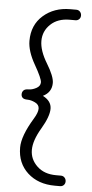

<svg xmlns="http://www.w3.org/2000/svg" viewBox="-55 -697 411 855"><g transform="rotate(5 150.0 -269.5)"><path d="M55 -508Q55 -579 103.5 -621.5Q152 -664 224 -664H251Q261 -664 267.5 -657Q274 -650 274 -640Q274 -630 267.5 -623.5Q261 -617 251 -617H225Q172 -617 140 -586.5Q108 -556 108 -512.5Q108 -469 141.5 -414Q175 -359 175 -330Q175 -288 136 -269Q175 -249 175 -214.5Q175 -180 141.5 -123.5Q108 -67 108 -25Q108 17 140 47.5Q172 78 225 78H247Q257 78 263.5 85Q270 92 270 102Q270 112 263.5 118.5Q257 125 247 125H224Q149 125 102 82Q55 39 55 -31Q55 -83 105 -165Q122 -193 122 -210.5Q122 -228 103.5 -237Q85 -246 69.5 -246Q54 -246 47.5 -252Q41 -258 41 -268Q41 -278 47.5 -285Q54 -292 70 -292Q86 -292 104 -301.5Q122 -311 122 -328Q122 -345 88.5 -403.5Q55 -462 55 -508Z"/></g></svg>

Font: Flamenco
Style: Regular
Weight: 400
Designer: Luciano Vergara
Foundry: Luciano Vergara
Version: Version 1.002